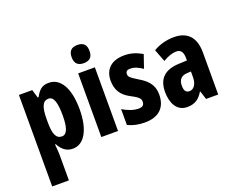

<svg xmlns="http://www.w3.org/2000/svg" viewBox="-149 -1042 1927 1556"><g transform="rotate(-20 814.5 -264.0)"><path d="M316 -559C268 -559 235 -544 200 -478H192L171 -549H56V240H200V22C200 5 198 -25 194 -72H200C230 -15 270 10 320 10C418 10 479 -97 479 -273C479 -454 417 -559 316 -559ZM271 -439C314 -439 333 -384 333 -272C333 -166 313 -114 270 -114C221 -114 200 -158 200 -258V-287C200 -395 221 -439 271 -439Z M639 -768C586 -768 562 -741 562 -689C562 -637 588 -611 639 -611C691 -611 716 -637 716 -689C716 -740 693 -768 639 -768ZM711 -549H567V0H711Z M1126 -165C1126 -252 1076 -297 1012 -335C943 -377 936 -387 936 -408C936 -431 949 -441 975 -441C1017 -441 1047 -423 1081 -401L1120 -515C1068 -545 1021 -559 967 -559C857 -559 794 -502 794 -403C794 -322 828 -270 900 -232C978 -192 980 -176 980 -154C980 -127 964 -113 932 -113C882 -113 833 -135 795 -158V-21C842 1 888 10 941 10C1055 10 1126 -47 1126 -165Z M1396 -560C1331 -560 1268 -543 1217 -512L1258 -405C1305 -432 1340 -444 1374 -444C1413 -444 1431 -417 1431 -368V-346L1360 -343C1241 -338 1177 -283 1177 -166C1177 -76 1213 10 1306 10C1372 10 1410 -17 1444 -73H1447L1470 0H1575V-363C1575 -496 1509 -560 1396 -560ZM1397 -249 1431 -251V-201C1431 -143 1404 -105 1367 -105C1337 -105 1322 -124 1322 -168C1322 -218 1347 -247 1397 -249Z"/></g></svg>

Font: Noto Sans Gurmukhi UI ExtraCondensed ExtraBold
Style: Regular
Weight: 800
Width: 2
Designer: Jelle Bosma - Monotype Design Team
Foundry: Monotype Imaging Inc.
Version: Version 2.004